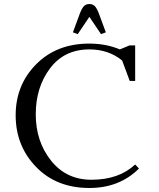

<svg xmlns="http://www.w3.org/2000/svg" viewBox="-20 -928 794 956"><path d="M58 -354Q58 -505 160 -608Q262 -711 425 -711Q507 -711 577 -682L625 -702H653V-525H626L588 -627Q520 -682 425 -682Q300 -682 229 -587.5Q158 -493 158 -359Q158 -224 234 -128.5Q310 -33 435 -33Q572 -33 653 -109L672 -89Q575 8 425 8Q261 8 159.5 -97Q58 -202 58 -354ZM343 -767 377 -859Q387 -886 397.5 -897Q408 -908 425 -908Q442 -908 452.5 -897Q463 -886 473 -859L507 -767L483 -758L425 -844L367 -758Z"/></svg>

Font: Dihjauti
Style: Bold
Weight: 700
Designer: T. Christopher White
Version: Version 3.0.0